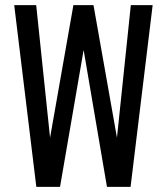

<svg xmlns="http://www.w3.org/2000/svg" viewBox="-20 -731 640 751"><path d="M437.5 -192.4 491.7 -710.9H577.1L490.7 0H398.4L307.1 -535.6L214.8 0H122.1L35.6 -710.9H121.6L175.8 -192.4L267.1 -710.9H345.7Z"/></svg>

Font: RobotoMono-Regular
Style: Regular
Weight: 400
Designer: Google
Version: Version 2.000985; 2015; ttfautohint (v1.3)